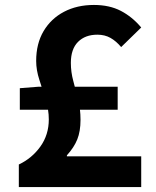

<svg xmlns="http://www.w3.org/2000/svg" viewBox="-20 -755 630 775"><path d="M56 0V-91Q109 -116 143 -163.5Q177 -211 177 -273Q177 -312 164.5 -352.5Q152 -393 139 -432.5Q126 -472 126 -509Q126 -579 156 -629.5Q186 -680 238.5 -707.5Q291 -735 359 -735Q422 -735 468 -711Q514 -687 550 -644L469 -565Q449 -589 426 -602Q403 -615 373 -615Q324 -615 295 -586Q266 -557 266 -501Q266 -464 276 -427.5Q286 -391 295.5 -353Q305 -315 305 -271Q305 -225 292 -192.5Q279 -160 250 -128V-124H550V0ZM60 -312V-399L136 -405H455V-312Z"/></svg>

Font: Noto Sans TC Thin
Style: Bold
Weight: 700
Version: Version 2.004-H2;hotconv 1.0.118;makeotfexe 2.5.65603